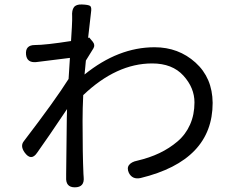

<svg xmlns="http://www.w3.org/2000/svg" viewBox="-20 -799 1040 846"><path d="M917 -345.7Q917 -91.8 599.6 -14.6Q563.5 -6.8 547.9 -37.1Q538.1 -58.6 548.8 -72.3Q559.6 -85.9 584 -90.8Q638.7 -103.5 682.6 -124.5Q726.6 -145.5 762.2 -175.8Q797.9 -206.1 817.4 -250Q836.9 -293.9 836.9 -347.7Q836.9 -412.1 788.1 -465.8Q739.3 -519.5 650.4 -519.5Q493.2 -519.5 346.7 -379.9Q343.8 -320.3 343.8 -266.6Q343.8 -120.1 347.7 -32.2Q347.7 -24.4 348.6 -19.5Q353.5 26.4 309.6 26.4Q268.6 26.4 271.5 -18.6V-31.2Q273.4 -237.3 274.4 -280.3Q274.4 -284.2 274.9 -297.4Q275.4 -310.5 275.4 -318.4Q190.4 -191.4 143.6 -126Q117.2 -86.9 87.9 -127.9Q68.4 -156.2 85 -176.8Q224.6 -359.4 282.2 -451.2Q286.1 -513.7 288.1 -543.9Q267.6 -542 139.6 -525.4Q98.6 -521.5 94.7 -558.6Q90.8 -600.6 133.8 -600.6Q180.7 -600.6 293 -618.2Q297.9 -694.3 297.9 -709V-726.6Q295.9 -753.9 305.7 -767.1Q315.4 -780.3 340.8 -779.3Q369.1 -778.3 377 -772.9Q384.8 -767.6 380.9 -743.2Q378.9 -731.4 368.2 -631.8L373 -633.8L388.7 -615.2Q400.4 -600.6 391.6 -585.9Q388.7 -581.1 358.4 -532.2Q357.4 -522.5 355.5 -501Q353.5 -479.5 352.5 -470.7Q501 -590.8 661.1 -590.8Q766.6 -590.8 841.3 -523.4Q916 -456.1 917 -345.7Z"/></svg>

Font: GenSenMaruGothic TW TTF Regular
Style: Regular
Weight: 400
Version: Version 1.301